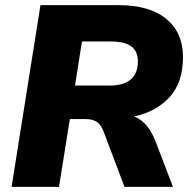

<svg xmlns="http://www.w3.org/2000/svg" viewBox="-20 -725 746 745"><path d="M25 0 137 -705H440Q561 -705 625.5 -651.5Q690 -598 690 -504Q690 -404 637.5 -347.5Q585 -291 500 -273Q529 -262 549 -237.5Q569 -213 583 -178L651 0H463L383 -212Q373 -240 356.5 -251.5Q340 -263 311 -263H251L209 0ZM271 -393H404Q515 -393 515 -487Q515 -526 489.5 -545Q464 -564 409 -564H298Z"/></svg>

Font: Nunito Sans Black
Style: Italic
Weight: 900
Italic angle: -9°
Designer: Vernon Adams
Foundry: Vernon Adams
Version: Version 3.006; ttfautohint (v1.8.3)